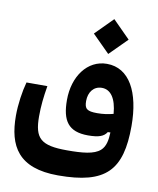

<svg xmlns="http://www.w3.org/2000/svg" viewBox="-87 -635 760 925"><g transform="rotate(10 293.0 -172.5)"><path d="M260.3 221.7C494.6 221.7 567.9 142.1 567.9 -73.7C567.9 -239.3 509.8 -348.6 399.9 -348.6C304.2 -348.6 239.7 -259.3 239.7 -144C239.7 -43 272 6.8 369.1 6.8C421.9 6.8 446.3 -2.9 460.4 -25.4L473.1 -25.9C471.7 12.7 465.8 43.9 443.8 63.5C413.6 90.3 357.9 95.2 281.7 95.2C153.3 95.2 121.1 64.9 121.1 -43C121.1 -93.3 126 -137.7 135.3 -192.9H33.2C20.5 -147.9 10.7 -82 10.7 -26.9C10.7 121.6 65.4 221.7 260.3 221.7ZM397 -396.5 481.9 -481.4 397 -566.9 312 -481.4ZM472.7 -116.7C446.8 -109.9 421.9 -106.4 394 -106.4C343.8 -106.4 331.5 -116.7 331.5 -154.8C331.5 -198.2 355.5 -230.5 396 -230.5C438.5 -230.5 466.8 -191.9 472.7 -116.7Z"/></g></svg>

Font: Cascadia Code NF SemiBold
Style: Regular
Weight: 600
Monospace: yes
Designer: Aaron Bell
Foundry: Saja Typeworks
Version: Version 2404.023